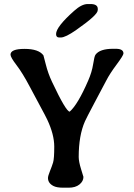

<svg xmlns="http://www.w3.org/2000/svg" viewBox="-20 -917 646 928"><path d="M273.9 -735.8H266.1Q251 -735.8 251 -752.4Q251 -787.1 338.4 -864.7Q375 -897.5 403.8 -897.5H417Q452.6 -897.5 452.6 -874V-869.1L452.1 -866.7Q452.1 -844.7 348.1 -772Q296.4 -735.8 273.9 -735.8ZM526.9 -681.2H539.6Q576.7 -681.2 576.7 -658.7Q576.7 -649.4 543.7 -605.2Q510.7 -561 493.7 -527.8Q476.6 -494.6 462.4 -468.8L435.5 -418Q397.5 -346.2 390.6 -330.6Q360.4 -262.2 360.4 -158.2Q360.4 -136.7 371.8 -99.6Q383.3 -62.5 383.3 -62Q383.3 -41 364 -25.4Q344.7 -9.8 312 -9.8H285.2Q254.4 -9.8 238.3 -18.1Q211.9 -31.7 211.9 -56.6Q211.9 -66.4 221.4 -89.8Q231 -113.3 236.6 -131.6Q242.2 -149.9 242.2 -208.3Q242.2 -266.6 208.5 -338.4Q198.2 -359.9 179 -395Q159.7 -430.2 124.3 -497.3Q88.9 -564.5 59.8 -602.3Q30.8 -640.1 30.8 -652.8Q30.8 -680.7 98.9 -680.7Q167 -680.7 189.9 -649.4Q190.9 -647.9 201.4 -605.5Q211.9 -563 231.4 -521.5Q299.3 -377.4 316.9 -377.4Q356 -411.6 406.2 -527.3Q424.3 -568.8 430.2 -606.9Q436 -645 441.4 -652.3Q461.9 -681.2 526.9 -681.2Z"/></svg>

Font: Averia Gruesa Libre
Style: Regular
Weight: 400
Italic angle: -1.70001°
Version: Version 1.002